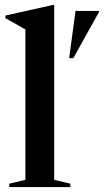

<svg xmlns="http://www.w3.org/2000/svg" viewBox="-20 -763 424 783"><path d="M201 -29.5 267 -14V0H18V-14L83.5 -29.5V-643Q74 -648.5 52.8 -660.5Q31.5 -672.5 2 -689V-699.5L196.5 -743H201ZM262 -526 288 -718.5H383.5V-713.5L279 -526Z"/></svg>

Font: Newsreader 72pt Medium
Style: Regular
Weight: 500
Designer: Hugues Gentile
Foundry: Production Type
Version: Version 1.003; ttfautohint (v1.8.3)